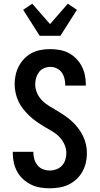

<svg xmlns="http://www.w3.org/2000/svg" viewBox="-20 -1008 540 1036"><path d="M249 8Q223 8 197.5 4Q172 0 148.5 -11.5Q125 -23 105.5 -40.5Q86 -58 73.5 -80.5Q61 -103 55 -128.5Q49 -154 49 -180V-189H160V-185Q160 -166 165.5 -148Q171 -130 183 -115.5Q195 -101 212.5 -94.5Q230 -88 249 -88Q267 -88 284.5 -94.5Q302 -101 314.5 -114.5Q327 -128 332.5 -146Q338 -164 338 -182Q338 -206 327.5 -229Q317 -252 300 -269.5Q283 -287 261.5 -299.5Q240 -312 219 -324.5Q198 -337 178 -351Q158 -365 140 -382Q122 -399 106.5 -418Q91 -437 80.5 -459Q70 -481 64.5 -505.5Q59 -530 59 -554Q59 -579 64.5 -604Q70 -629 82 -651.5Q94 -674 112 -692.5Q130 -711 152.5 -722.5Q175 -734 200.5 -738.5Q226 -743 251 -743Q276 -743 301.5 -738.5Q327 -734 349.5 -722.5Q372 -711 390 -693Q408 -675 420 -652.5Q432 -630 437.5 -605Q443 -580 443 -555V-546H332V-550Q332 -568 327.5 -585.5Q323 -603 312.5 -617.5Q302 -632 285.5 -639.5Q269 -647 251 -647Q234 -647 217.5 -640Q201 -633 190.5 -619Q180 -605 175 -588Q170 -571 170 -553Q170 -529 180 -506Q190 -483 207.5 -465.5Q225 -448 246 -435.5Q267 -423 288 -410.5Q309 -398 329.5 -384Q350 -370 368 -353.5Q386 -337 401 -317.5Q416 -298 427 -276Q438 -254 443.5 -230Q449 -206 449 -181Q449 -155 443 -129.5Q437 -104 424.5 -81.5Q412 -59 392.5 -41Q373 -23 350 -12Q327 -1 301 3.5Q275 8 249 8ZM194 -815 105 -955 154 -988 250 -878 346 -988 395 -955 306 -815Z"/></svg>

Font: Iosevka Custom
Style: Bold
Weight: 700
Monospace: yes
Designer: Belleve Invis
Foundry: Belleve Invis
Version: Version 30.3.3; ttfautohint (v1.8.3)